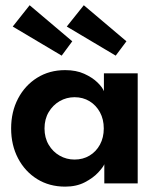

<svg xmlns="http://www.w3.org/2000/svg" viewBox="-20 -684 592 716"><path d="M369 0V-71.5Q364.5 -60.5 346 -40.5Q327.5 -20.5 296.2 -4.2Q265 12 223 12Q164 12 118.5 -16.2Q73 -44.5 47.2 -93.8Q21.5 -143 21.5 -205Q21.5 -267 47.2 -316.2Q73 -365.5 118.5 -394Q164 -422.5 223 -422.5Q264 -422.5 294.2 -408.8Q324.5 -395 343.2 -376.8Q362 -358.5 367.5 -344V-410.5H493.5V0ZM146 -205Q146 -170.5 161.5 -144.2Q177 -118 202.5 -103.5Q228 -89 258 -89Q289.5 -89 314 -103.8Q338.5 -118.5 352.8 -144.8Q367 -171 367 -205Q367 -239 352.8 -265.2Q338.5 -291.5 314 -306.5Q289.5 -321.5 258 -321.5Q228 -321.5 202.5 -306.8Q177 -292 161.5 -265.8Q146 -239.5 146 -205ZM411.5 -476.5 229 -585 292.5 -664.5 451.5 -530ZM210 -476.5 27.5 -585 90.5 -664.5 249.5 -530Z"/></svg>

Font: League Spartan Thin SemiBold
Style: Regular
Weight: 600
Version: Version 2.002